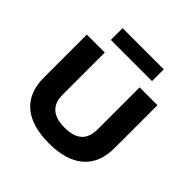

<svg xmlns="http://www.w3.org/2000/svg" viewBox="-227 -1113 1325 1325"><g transform="rotate(45 436.0 -450.0)"><path d="M436 11Q268 11 179.5 -64.5Q91 -140 91 -285V-705H266V-294Q266 -217 309 -179.5Q352 -142 436 -142Q522 -142 564 -180Q606 -218 606 -294V-705H780V-285Q780 -141 691.5 -65Q603 11 436 11ZM234 -796V-911H636V-796Z"/></g></svg>

Font: Nunito Sans 7pt SemiExpanded ExtraBold
Style: Regular
Weight: 800
Width: 6
Designer: Vernon Adams
Foundry: Vernon Adams
Version: Version 3.101;gftools[0.9.27]